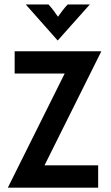

<svg xmlns="http://www.w3.org/2000/svg" viewBox="-20 -860 509 880"><path d="M16.7 0V-1.4L276.4 -522.9H47.2V-625H443.8V-623.6L184 -102.1H429.9V0ZM243.8 -675 97.9 -839.6H202.1Q214.6 -826.4 224.3 -813.2Q234 -800 245.8 -783.3Q257.6 -800 267.7 -813.2Q277.8 -826.4 290.3 -839.6H391.7L245.1 -675Z"/></svg>

Font: Afacad Flux SemiBold
Style: Regular
Weight: 600
Designer: Kristian Moeller
Foundry: Dicotype
Version: Version 1.100